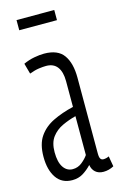

<svg xmlns="http://www.w3.org/2000/svg" viewBox="-113 -762 512 821"><g transform="rotate(-15 143.0 -351.5)"><path d="M8 -118Q8 -174 31 -207.5Q54 -241 94 -260.5Q134 -280 185 -292V-406Q185 -447 168.5 -469Q152 -491 119 -491Q106 -491 87.5 -488.5Q69 -486 45 -477L32 -524Q56 -535 80.5 -539.5Q105 -544 124 -544Q185 -544 210.5 -508Q236 -472 236 -408V-73Q236 -55 240.5 -48.5Q245 -42 253 -42Q266 -42 278 -48L286 -2Q264 10 240 10Q218 10 204.5 -2Q191 -14 188 -34Q170 -15 149.5 -2.5Q129 10 102 10Q56 10 32 -25Q8 -60 8 -118ZM59 -125Q59 -81 74.5 -58Q90 -35 116 -35Q139 -35 157 -49.5Q175 -64 185 -79V-251Q154 -243 125 -229.5Q96 -216 77.5 -191.5Q59 -167 59 -125ZM48 -668V-713H215V-668Z"/></g></svg>

Font: Georama ExtraCondensed Light
Style: Regular
Weight: 300
Width: 2
Designer: Jean-Baptiste Levee
Foundry: Production Type
Version: Version 1.000